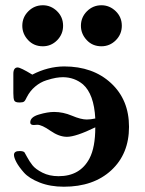

<svg xmlns="http://www.w3.org/2000/svg" viewBox="-20 -706 551 731"><path d="M30.8 -351.1V-424.8Q30.8 -448.7 46.9 -449.2Q58.1 -449.2 103 -421.9Q162.1 -452.6 224.1 -453.1Q334 -453.1 402.6 -389.6Q471.2 -326.2 471.2 -223.1Q471.2 -120.1 403.6 -57.6Q335.9 4.9 223.1 4.9Q171.4 4.9 131.1 -11Q90.8 -26.9 71.3 -48.8Q51.8 -70.8 42.5 -88.4Q33.2 -106 33.2 -116.2Q33.2 -131.3 55.2 -130.9Q68.4 -130.9 73.2 -126Q74.2 -125 83 -108.4Q91.8 -91.8 103.5 -76.9Q115.2 -62 141.6 -48.6Q168 -35.2 203.1 -35.2Q285.2 -35.2 320.8 -103Q342.8 -145 342.8 -221.2Q268.6 -185.1 234.9 -185.1Q205.1 -185.1 172.1 -208Q139.2 -231 122.1 -231Q119.1 -231 115 -230.5Q110.8 -230 108.9 -230Q94.7 -230 95.2 -240.2Q95.2 -260.3 128.2 -270Q161.1 -279.8 186 -279.8Q220.2 -279.8 254.2 -265.4Q288.1 -251 310.1 -251Q325.2 -251 342.8 -254.9Q337.9 -347.7 295.9 -384.8Q263.7 -411.6 220.2 -412.1Q208 -412.1 193.1 -409.7Q178.2 -407.2 156 -400.1Q133.8 -393.1 114 -376.5Q94.2 -359.9 82 -335.9Q76.2 -322.8 71.5 -319.3Q66.9 -315.9 56.2 -315.9H53.2Q38.1 -315.9 34.4 -323Q30.8 -330.1 30.8 -351.1ZM64.9 -607.9Q64.9 -640.1 87.9 -663.1Q110.8 -686 143.1 -686Q173.8 -686 197 -663.6Q220.2 -641.1 220.2 -607.9Q220.2 -575.7 197.5 -552.7Q174.8 -529.8 143.1 -529.8Q108.9 -529.8 86.9 -553.5Q64.9 -577.1 64.9 -607.9ZM288.1 -607.9Q288.1 -640.1 311 -663.1Q334 -686 366.2 -686Q397 -686 420.4 -663.6Q443.8 -641.1 443.8 -607.9Q443.8 -575.7 420.9 -552.7Q397.9 -529.8 366.2 -529.8Q332 -529.8 310.1 -553.5Q288.1 -577.1 288.1 -607.9Z"/></svg>

Font: CMU Serif
Style: Bold
Weight: 700
Version: Version 0.7.0